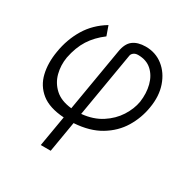

<svg xmlns="http://www.w3.org/2000/svg" viewBox="-171 -707 1036 1061"><g transform="rotate(30 347.0 -176.5)"><path d="M229 204.5 262.4 8.9Q168 2.8 117 -38.2Q66.1 -79.2 50.8 -144Q35.5 -208.8 48.7 -285.9Q62.5 -371.8 104.6 -441.8Q146.7 -511.7 221.6 -556.8L242.9 -496.8Q189.6 -457 157.8 -407.3Q126.1 -357.6 111.9 -285.9Q103 -233 115.9 -182.9Q128.9 -132.8 167.3 -97.8Q205.6 -62.9 273.4 -55.8L341.3 -456.3Q349.8 -510.7 379.6 -533.6Q409.4 -556.5 460.2 -556.8Q523.8 -556.8 571 -519.5Q618.3 -482.2 639.9 -419Q661.6 -355.8 648.1 -277.3Q636.4 -204.9 598.4 -142Q560.4 -79.2 492.9 -38.4Q425.4 2.5 325.3 8.9L292.3 204.5ZM336.3 -56.1Q409.8 -63.2 462.2 -97.1Q514.6 -131 545.5 -179.2Q576.3 -227.3 584.9 -277.3Q593 -335.2 580.1 -384.9Q567.1 -434.7 533.6 -465.2Q500 -495.7 446 -495.7Q428.3 -495.4 417.8 -486.7Q407.3 -478 405.9 -467.3Z"/></g></svg>

Font: Inter UI Light
Style: Italic
Weight: 300
Italic angle: 9.39999°
Designer: Rasmus Andersson
Foundry: rsms
Version: 3.2;8d6f07862